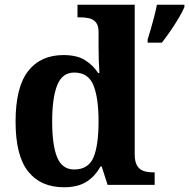

<svg xmlns="http://www.w3.org/2000/svg" viewBox="-20 -780 798 810"><path d="M249.7 10Q151.9 10 98.8 -56.5Q45.7 -123 45.7 -267Q45.7 -412 98.5 -479.9Q151.3 -547.7 248 -547.7Q304.2 -547.7 338.4 -526.4Q372.6 -505.1 394 -471.9H399.4Q397.6 -495.8 396.7 -526.6Q395.8 -557.3 395.8 -584.2V-644.8Q395.8 -672.5 384.5 -685.8Q373.3 -699.1 355.1 -703.1Q336.9 -707 314.9 -707H306.9V-760H548.3V-129.1Q548.3 -99 557.8 -82.2Q567.3 -65.5 584.3 -59.3Q601.4 -53 624.5 -53H632.5V0H434L409 -77.8H403.9Q381.9 -37 345.3 -13.5Q308.7 10 249.7 10ZM292.8 -65Q352.3 -65 374 -115.2Q395.8 -165.4 395.8 -268.7Q395.8 -367.5 374 -420.7Q352.3 -473.9 293 -473.9Q242.6 -473.9 221.4 -420.7Q200.1 -367.5 200.1 -267.7Q200.1 -166.4 221.4 -115.7Q242.6 -65 292.8 -65ZM602.8 -613Q609.3 -633.3 616.7 -659.1Q624 -685 631 -711.7Q638 -738.3 642 -760H758V-750Q749 -729 733 -702.3Q717 -675.6 698.4 -648.6Q679.8 -621.6 662.9 -600H602.8Z"/></svg>

Font: Noto Serif Gurmukhi
Style: Regular
Weight: 400
Designer: Vaibhav Singh and the Monotype Design Team
Foundry: Monotype Imaging Inc.
Version: Version 2.003